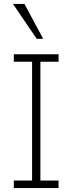

<svg xmlns="http://www.w3.org/2000/svg" viewBox="-20 -950 366 970"><path d="M275.9 0H49.8V-38.1H142.1V-638.2H49.8V-675.8H275.9V-638.2H184.1V-38.1H275.9ZM165.5 -753.9 45.4 -930.2H103.5L198.2 -753.9Z"/></svg>

Font: Clear Sans Thin
Style: Regular
Weight: 250
Foundry: Intel Corporation
Version: Version 1.00